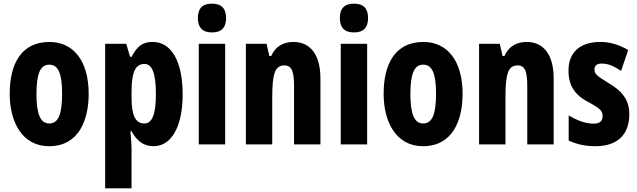

<svg xmlns="http://www.w3.org/2000/svg" viewBox="-20 -788 3478 1048"><path d="M464 -276C464 -458 379 -559 250 -559C96 -559 33 -439 33 -276C33 -125 99 10 248 10C408 10 464 -129 464 -276ZM179 -274C179 -386 200 -435 249 -435C299 -435 319 -385 319 -276C319 -166 299 -114 249 -114C200 -114 179 -167 179 -274Z M814 -559C766 -559 733 -544 698 -478H690L669 -549H554V240H698V22C698 5 696 -25 692 -72H698C728 -15 768 10 818 10C916 10 977 -97 977 -273C977 -454 915 -559 814 -559ZM769 -439C812 -439 831 -384 831 -272C831 -166 811 -114 768 -114C719 -114 698 -158 698 -258V-287C698 -395 719 -439 769 -439Z M1137 -768C1084 -768 1060 -741 1060 -689C1060 -637 1086 -611 1137 -611C1189 -611 1214 -637 1214 -689C1214 -740 1191 -768 1137 -768ZM1209 -549H1065V0H1209Z M1582 -559C1528 -559 1484 -536 1460 -482H1450L1435 -549H1322V0H1466V-259C1466 -387 1481 -431 1533 -431C1575 -431 1585 -392 1585 -317V0H1729V-361C1729 -489 1674 -559 1582 -559Z M1912 -768C1859 -768 1835 -741 1835 -689C1835 -637 1861 -611 1912 -611C1964 -611 1989 -637 1989 -689C1989 -740 1966 -768 1912 -768ZM1984 -549H1840V0H1984Z M2505 -276C2505 -458 2420 -559 2291 -559C2137 -559 2074 -439 2074 -276C2074 -125 2140 10 2289 10C2449 10 2505 -129 2505 -276ZM2220 -274C2220 -386 2241 -435 2290 -435C2340 -435 2360 -385 2360 -276C2360 -166 2340 -114 2290 -114C2241 -114 2220 -167 2220 -274Z M2855 -559C2801 -559 2757 -536 2733 -482H2723L2708 -549H2595V0H2739V-259C2739 -387 2754 -431 2806 -431C2848 -431 2858 -392 2858 -317V0H3002V-361C3002 -489 2947 -559 2855 -559Z M3415 -165C3415 -252 3365 -297 3301 -335C3232 -377 3225 -387 3225 -408C3225 -431 3238 -441 3264 -441C3306 -441 3336 -423 3370 -401L3409 -515C3357 -545 3310 -559 3256 -559C3146 -559 3083 -502 3083 -403C3083 -322 3117 -270 3189 -232C3267 -192 3269 -176 3269 -154C3269 -127 3253 -113 3221 -113C3171 -113 3122 -135 3084 -158V-21C3131 1 3177 10 3230 10C3344 10 3415 -47 3415 -165Z"/></svg>

Font: Noto Sans Gujarati UI ExtraCondensed ExtraBold
Style: Regular
Weight: 800
Width: 2
Designer: Jelle Bosma - Monotype Design Team, Universal Thirst
Foundry: Monotype Imaging Inc.
Version: Version 2.106